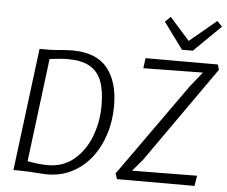

<svg xmlns="http://www.w3.org/2000/svg" viewBox="-64 -1084 1376 1166"><g transform="rotate(5 624.5 -501.0)"><path d="M255 8Q226.5 7 203 5Q179.5 3 154.5 1.5Q129.5 0 97 0H59L153 -747H210Q221.5 -747 235 -747.8Q248.5 -748.5 263 -749.8Q277.5 -751 292.8 -752.2Q308 -753.5 323.2 -754.2Q338.5 -755 353 -755Q498 -755 566 -671.8Q634 -588.5 634 -442Q634 -348 607.2 -265.5Q580.5 -183 530.8 -120.8Q481 -58.5 411.2 -24.2Q341.5 10 255 8ZM265 -48Q357.5 -48 424 -104Q490 -159.5 524 -248.2Q558 -337 558 -438Q558 -529.5 535 -588Q512 -645 462.5 -672.5Q413 -700 332 -700Q309 -700 281 -697.8Q253 -695.5 219 -691L140 -61Q177 -54.5 208 -51.2Q239 -48 265 -48ZM1163 0H690L679 -34L1081 -599L1154 -690L791 -685L799 -747H1240L1249 -715L838 -131L777 -59L1173 -63ZM1081 -817H1015L897 -978L930 -1010L1051 -874L1214 -1010L1245 -978Z"/></g></svg>

Font: Merriweather Sans Variable Regular
Style: Italic
Weight: 300
Italic angle: -8°
Designer: Eben Sorkin
Foundry: Eben Sorkin
Version: Version 2.001